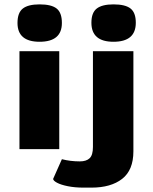

<svg xmlns="http://www.w3.org/2000/svg" viewBox="-20 -682 701 878"><path d="M60 -577Q60 -624 84.5 -643Q109 -662 161 -662Q215 -662 239 -643Q263 -624 263 -577Q263 -491 161 -491Q60 -491 60 -577ZM69 -448H251V0H69ZM398 -578Q398 -624 422.5 -643Q447 -662 499 -662Q553 -662 577 -643Q601 -624 601 -578Q601 -491 499 -491Q398 -491 398 -578ZM223 136 263 46Q302 56 345 56Q375 56 390 41.5Q405 27 405 -10V-448H590V10Q590 96 538.5 136Q487 176 398 176H362Q322 176 290 169.5Q258 163 240.5 153.5Q223 144 223 136Z"/></svg>

Font: Gold Bold
Style: Regular
Weight: 400
Designer: jaiki
Version: Version 1.000